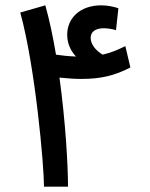

<svg xmlns="http://www.w3.org/2000/svg" viewBox="-20 -700 564 720"><path d="M235 0C235 -78 226 -242 203 -409C232 -406 260 -404 284 -404C358 -404 409 -416 469 -447L450 -527C419 -512 398 -503 365 -495C340 -510 320 -533 320 -558C320 -581 338 -594 369 -594C385 -594 401 -591 415 -587L424 -669C407 -675 382 -680 360 -680C278 -680 232 -630 232 -570C232 -537 245 -509 265 -488C236 -489 211 -492 190 -495C179 -560 166 -623 150 -680L56 -653C113 -446 145 -77 145 0Z"/></svg>

Font: Noto Sans Arabic SemCond Med
Style: Regular
Weight: 500
Width: 4
Designer: Monotype Design Team, Nadine Chahine, Nizar Qandah and Khaled Hosny
Foundry: Monotype Imaging Inc.
Version: Version 2.012